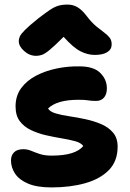

<svg xmlns="http://www.w3.org/2000/svg" viewBox="-20 -809 567 839"><path d="M205 10Q142 10 103 -6.5Q64 -23 46 -50Q28 -77 28 -108Q28 -130 41.5 -143.5Q55 -157 82 -157Q100 -157 116.5 -150Q133 -143 154 -136Q175 -129 205 -129Q260 -129 294 -140Q328 -151 344 -171Q334 -185 308.5 -192Q283 -199 249.5 -204.5Q216 -210 181 -218Q146 -226 115.5 -240.5Q85 -255 66.5 -279.5Q48 -304 48 -344Q48 -391 73 -424.5Q98 -458 139 -479Q180 -500 229 -510Q278 -520 327 -519Q389 -519 418 -490.5Q447 -462 447 -423Q447 -397 434.5 -382.5Q422 -368 400 -368Q378 -368 365 -370.5Q352 -373 323 -373Q229 -373 190 -335Q198 -321 223 -313.5Q248 -306 282.5 -301Q317 -296 354 -288Q391 -280 422.5 -266.5Q454 -253 474 -229.5Q494 -206 494 -168Q494 -105 456 -66Q418 -27 352.5 -8.5Q287 10 205 10ZM138 -565Q109 -565 85.5 -586Q62 -607 62 -629Q62 -639 66.5 -649.5Q71 -660 89.5 -678.5Q108 -697 149 -730Q178 -752 197 -765Q216 -778 233.5 -783.5Q251 -789 275 -789Q300 -789 319.5 -777Q339 -765 358 -740Q380 -711 400 -694.5Q420 -678 435 -667Q450 -656 459 -644.5Q468 -633 468 -615Q468 -593 448.5 -581Q429 -569 394 -569Q363 -569 331.5 -585Q300 -601 258 -648Q218 -608 196.5 -590.5Q175 -573 162.5 -569Q150 -565 138 -565Z"/></svg>

Font: Shantell Sans Normal
Style: Bold
Weight: 700
Designer: Stephen Nixon, Anya Danilova, Shantell Martin
Foundry: Arrow Type
Version: Version 1.009;[a7da0bfa3]